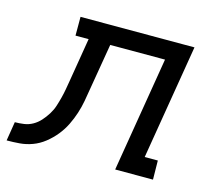

<svg xmlns="http://www.w3.org/2000/svg" viewBox="-137 -621 817 721"><g transform="rotate(15 272.0 -260.0)"><path d="M-56 0 -44 -74Q-27 -74 -9 -76.5Q9 -79 25 -88Q41 -97 53.5 -111Q66 -125 76 -141Q86 -157 91.5 -174Q97 -191 101.5 -208.5Q106 -226 109 -243Q112 -260 115 -278L143 -447H92V-520H535L461 -74H512L513 0H366L440 -447H227L197 -269Q193 -244 188.5 -219Q184 -194 176 -169.5Q168 -145 156.5 -121.5Q145 -98 128 -77Q111 -56 89.5 -39Q68 -22 43.5 -13Q19 -4 -6 -2Q-31 0 -56 0Z"/></g></svg>

Font: Iosevka Etoile
Style: Italic
Weight: 400
Italic angle: -9°
Designer: Belleve Invis
Foundry: Belleve Invis
Version: Version 22.1.2; ttfautohint (v1.8.4)